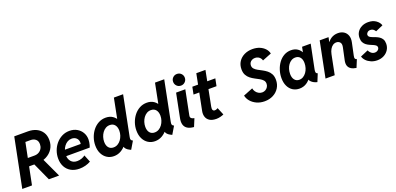

<svg xmlns="http://www.w3.org/2000/svg" viewBox="8 -1700 5460 2648"><g transform="rotate(-20 2738.0 -376.0)"><path d="M178.7 -260.7 201.2 -375H336.9Q375.5 -375 403.8 -391.4Q432.1 -407.7 447.8 -435.5Q463.4 -463.4 463.4 -497.1Q463.4 -546.4 433.6 -570.3Q403.8 -594.2 360.8 -594.2H237.8L264.2 -719.7H368.7Q436.5 -719.7 489.7 -694.6Q543 -669.4 573.7 -621.8Q604.5 -574.2 604.5 -506.3Q604.5 -433.6 568.8 -378.2Q533.2 -322.8 470.9 -291.7Q408.7 -260.7 328.6 -260.7ZM22.9 0 167 -719.7H310.1L165.5 0ZM413.1 0 285.6 -280.8 397 -357.9 563.5 0Z M863.3 7.8Q791 7.8 739 -21.5Q687 -50.8 658.9 -103.3Q630.9 -155.8 630.9 -224.6Q630.9 -283.7 651.1 -338.6Q671.4 -393.6 708.5 -436.8Q745.6 -480 795.9 -505.4Q846.2 -530.8 905.8 -530.8Q967.3 -530.8 1014.4 -504.2Q1061.5 -477.5 1088.1 -432.1Q1114.7 -386.7 1114.7 -331.1Q1114.7 -311.5 1111.6 -291Q1108.4 -270.5 1103.3 -251.7Q1098.1 -232.9 1091.8 -217.8H725.6L742.7 -307.6H991.7Q993.2 -313.5 993.7 -319.1Q994.1 -324.7 994.1 -329.1Q994.1 -369.1 967.3 -394.3Q940.4 -419.4 898.4 -419.4Q865.2 -419.4 837.4 -403.6Q809.6 -387.7 789.3 -360.8Q769 -334 757.8 -300.5Q746.6 -267.1 746.6 -232.4Q746.6 -174.8 778.6 -138.2Q810.5 -101.6 867.7 -101.6Q901.4 -101.6 933.8 -113Q966.3 -124.5 985.8 -141.1L1028.8 -35.2Q993.2 -14.6 950.2 -3.4Q907.2 7.8 863.3 7.8Z M1618.7 6.8Q1591.3 -5.4 1572 -19Q1552.7 -32.7 1542.2 -50Q1531.7 -67.4 1531.2 -90.3L1555.2 -67.9H1501L1534.2 -126L1592.3 -405.8L1563.5 -462.9H1584L1641.1 -752H1776.4L1659.7 -167Q1654.3 -141.1 1659.2 -127.9Q1664.1 -114.7 1685.1 -105ZM1367.7 7.8Q1312 7.8 1268.3 -19.8Q1224.6 -47.4 1199.2 -97.9Q1173.8 -148.4 1173.8 -217.8Q1173.8 -277.8 1193.4 -333.7Q1212.9 -389.6 1248 -434.1Q1283.2 -478.5 1331.5 -504.6Q1379.9 -530.8 1437.5 -530.8Q1498 -530.8 1539.8 -502Q1581.5 -473.1 1603.5 -423.6Q1625.5 -374 1625.5 -310.5Q1625.5 -251.5 1606.7 -194.6Q1587.9 -137.7 1553.2 -92Q1518.6 -46.4 1471.4 -19.3Q1424.3 7.8 1367.7 7.8ZM1403.3 -107.4Q1437.5 -107.4 1465.6 -124Q1493.7 -140.6 1513.7 -168Q1533.7 -195.3 1544.7 -229.2Q1555.7 -263.2 1555.7 -297.9Q1555.7 -351.1 1530 -383.3Q1504.4 -415.5 1457 -415.5Q1422.9 -415.5 1395 -398.9Q1367.2 -382.3 1347.4 -354.7Q1327.6 -327.1 1316.9 -293Q1306.2 -258.8 1306.2 -224.1Q1306.2 -169.4 1332 -138.4Q1357.9 -107.4 1403.3 -107.4Z M2222.2 6.8Q2194.8 -5.4 2175.5 -19Q2156.2 -32.7 2145.8 -50Q2135.3 -67.4 2134.8 -90.3L2158.7 -67.9H2104.5L2137.7 -126L2195.8 -405.8L2167 -462.9H2187.5L2244.6 -752H2379.9L2263.2 -167Q2257.8 -141.1 2262.7 -127.9Q2267.6 -114.7 2288.6 -105ZM1971.2 7.8Q1915.5 7.8 1871.8 -19.8Q1828.1 -47.4 1802.7 -97.9Q1777.3 -148.4 1777.3 -217.8Q1777.3 -277.8 1796.9 -333.7Q1816.4 -389.6 1851.6 -434.1Q1886.7 -478.5 1935.1 -504.6Q1983.4 -530.8 2041 -530.8Q2101.6 -530.8 2143.3 -502Q2185.1 -473.1 2207 -423.6Q2229 -374 2229 -310.5Q2229 -251.5 2210.2 -194.6Q2191.4 -137.7 2156.7 -92Q2122.1 -46.4 2075 -19.3Q2027.8 7.8 1971.2 7.8ZM2006.8 -107.4Q2041 -107.4 2069.1 -124Q2097.2 -140.6 2117.2 -168Q2137.2 -195.3 2148.2 -229.2Q2159.2 -263.2 2159.2 -297.9Q2159.2 -351.1 2133.5 -383.3Q2107.9 -415.5 2060.5 -415.5Q2026.4 -415.5 1998.5 -398.9Q1970.7 -382.3 1950.9 -354.7Q1931.2 -327.1 1920.4 -293Q1909.7 -258.8 1909.7 -224.1Q1909.7 -169.4 1935.5 -138.4Q1961.4 -107.4 2006.8 -107.4Z M2541 7.8Q2480 2.9 2445.6 -20Q2411.1 -43 2400.6 -82.3Q2390.1 -121.6 2401.4 -175.3L2470.7 -522.9H2606L2534.2 -163.1Q2529.8 -141.6 2538.6 -130.1Q2547.4 -118.7 2561.8 -113.3Q2576.2 -107.9 2587.9 -105.5ZM2568.8 -590.3Q2532.2 -590.3 2507.6 -615.2Q2482.9 -640.1 2482.9 -675.8Q2482.9 -711.9 2507.6 -736.6Q2532.2 -761.2 2568.4 -761.2Q2604.5 -761.2 2629.4 -736.6Q2654.3 -711.9 2654.3 -675.8Q2654.3 -640.1 2629.4 -615.2Q2604.5 -590.3 2568.8 -590.3Z M2871.6 7.8Q2810.1 7.8 2773.9 -15.1Q2737.8 -38.1 2725.1 -76.4Q2712.4 -114.7 2721.2 -160.2L2824.2 -679.2H2958.5L2859.4 -174.8Q2853 -142.6 2861.6 -126.7Q2870.1 -110.8 2890.1 -110.8Q2903.8 -110.8 2916.5 -116.2Q2929.2 -121.6 2935.5 -126L2980.5 -17.1Q2960.9 -7.8 2930.7 0Q2900.4 7.8 2871.6 7.8ZM2687.5 -415.5 2709 -522.9H3046.4L3024.9 -415.5Z M3581.1 7.8Q3516.6 7.8 3464.8 -15.9Q3413.1 -39.6 3379.9 -78.6Q3346.7 -117.7 3337.4 -163.6L3477.1 -219.2Q3481 -192.9 3496.6 -170.2Q3512.2 -147.5 3536.4 -133.3Q3560.5 -119.1 3589.4 -119.1Q3616.2 -119.1 3637.9 -131.8Q3659.7 -144.5 3672.6 -165.8Q3685.5 -187 3685.5 -212.4Q3685.5 -243.7 3667 -264.4Q3648.4 -285.2 3618.9 -301.5Q3589.4 -317.9 3556.6 -334.7Q3523.9 -351.6 3494.4 -374.5Q3464.8 -397.5 3446.3 -431.4Q3427.7 -465.3 3427.7 -516.1Q3427.7 -580.1 3458.5 -627.4Q3489.3 -674.8 3542.7 -701.2Q3596.2 -727.5 3663.1 -727.5Q3722.2 -727.5 3768.6 -708Q3814.9 -688.5 3844.7 -655.8Q3874.5 -623 3882.8 -583L3749 -529.8Q3745.1 -547.4 3733.2 -563.5Q3721.2 -579.6 3701.7 -590.1Q3682.1 -600.6 3655.8 -600.6Q3629.9 -600.6 3610.1 -590.1Q3590.3 -579.6 3579.1 -561.8Q3567.9 -543.9 3567.9 -521.5Q3567.9 -491.7 3586.4 -471.4Q3605 -451.2 3634.5 -435.1Q3664.1 -418.9 3696.8 -401.9Q3729.5 -384.8 3759 -361.6Q3788.6 -338.4 3807.1 -303.7Q3825.7 -269 3825.7 -217.3Q3825.7 -151.9 3793.9 -101.1Q3762.2 -50.3 3706.8 -21.2Q3651.4 7.8 3581.1 7.8Z M4091.8 7.8Q4036.6 7.8 3994.4 -19Q3952.1 -45.9 3928.2 -95.7Q3904.3 -145.5 3904.3 -213.4Q3904.3 -273.4 3922.6 -330.3Q3940.9 -387.2 3974.1 -432.4Q4007.3 -477.5 4054 -504.2Q4100.6 -530.8 4157.7 -530.8Q4213.9 -530.8 4253.7 -503.7Q4293.5 -476.6 4312 -430.2L4241.2 -448.7H4358.9L4295.9 -405.3L4319.8 -522.9H4446.3L4374.5 -168Q4369.6 -142.6 4373.3 -127.2Q4377 -111.8 4397.5 -105L4351.6 7.8Q4319.3 0.5 4293.9 -14.9Q4268.6 -30.3 4254.4 -51.3Q4240.2 -72.3 4242.2 -96.2L4306.2 -65.4H4184.6L4274.9 -106Q4241.7 -50.8 4195.3 -21.5Q4148.9 7.8 4091.8 7.8ZM4129.9 -107.9Q4161.6 -107.9 4188.2 -124.3Q4214.8 -140.6 4234.4 -168Q4253.9 -195.3 4264.4 -229.7Q4274.9 -264.2 4274.9 -300.8Q4274.9 -354.5 4249.8 -385.3Q4224.6 -416 4180.2 -416Q4147.9 -416 4121.3 -400.1Q4094.7 -384.3 4075.4 -357.4Q4056.2 -330.6 4046.1 -296.4Q4036.1 -262.2 4036.1 -225.6Q4036.1 -171.4 4061.3 -139.6Q4086.4 -107.9 4129.9 -107.9Z M4925.3 8.3Q4877 1 4847.9 -18.3Q4818.8 -37.6 4808.8 -68.8Q4798.8 -100.1 4807.6 -143.1L4846.2 -323.7Q4856.4 -372.1 4836.4 -395.3Q4816.4 -418.5 4783.2 -418.5Q4754.9 -418.5 4731.4 -402.6Q4708 -386.7 4691.2 -357.4Q4674.3 -328.1 4666 -287.6L4608.4 0H4473.6L4578.1 -522.9H4708L4694.3 -455.6H4713.4L4668.9 -408.7Q4697.3 -470.2 4742.9 -500.5Q4788.6 -530.8 4846.7 -530.8Q4897 -530.8 4932.6 -507.6Q4968.3 -484.4 4983.2 -442.1Q4998 -399.9 4985.8 -344.2L4947.8 -164.6Q4940.9 -133.8 4947 -121.3Q4953.1 -108.9 4971.7 -104.5Z M5232.4 7.8Q5184.1 7.8 5143.1 -9.8Q5102.1 -27.3 5074.5 -55.9Q5046.9 -84.5 5037.6 -118.2L5151.9 -167Q5160.2 -144 5183.6 -124Q5207 -104 5237.8 -104Q5255.9 -104 5270.5 -111.6Q5285.2 -119.1 5293.7 -131.3Q5302.2 -143.6 5302.2 -157.7Q5302.2 -176.3 5288.1 -188Q5273.9 -199.7 5251.5 -209.2Q5229 -218.8 5203.9 -229.7Q5178.7 -240.7 5156.2 -257.3Q5133.8 -273.9 5119.6 -299.8Q5105.5 -325.7 5105.5 -365.2Q5105.5 -415.5 5129.9 -452.6Q5154.3 -489.7 5196 -510.3Q5237.8 -530.8 5289.6 -530.8Q5359.4 -530.8 5404.5 -498Q5449.7 -465.3 5462.4 -421.9L5352.5 -374Q5343.8 -391.1 5326.4 -405Q5309.1 -418.9 5283.2 -418.9Q5254.9 -418.9 5238.3 -402.8Q5221.7 -386.7 5221.7 -367.7Q5221.7 -349.1 5236.3 -337.6Q5251 -326.2 5274.2 -317.4Q5297.4 -308.6 5323.2 -298.6Q5349.1 -288.6 5372.3 -272.9Q5395.5 -257.3 5410.2 -232.2Q5424.8 -207 5424.8 -167.5Q5424.8 -117.2 5399.4 -77.4Q5374 -37.6 5330.6 -14.9Q5287.1 7.8 5232.4 7.8Z"/></g></svg>

Font: Reddit Sans
Style: Bold Italic
Weight: 700
Italic angle: -11.25°
Designer: Stephen Hutchings
Version: Version 1.013